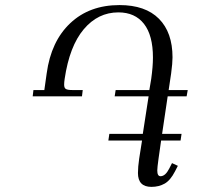

<svg xmlns="http://www.w3.org/2000/svg" viewBox="-20 -730 816 757"><path d="M108.9 -350.1 111.8 -375H154.8L164.1 -440.9Q181.2 -566.9 256.8 -638.4Q332.5 -710 451.2 -710Q553.2 -710 606.7 -656Q660.2 -602.1 660.2 -503.9Q660.2 -481 654.8 -440.9L645 -375H720.2L715.8 -350.1H641.1L619.1 -202.1H695.8L691.9 -175.8H615.2L605 -104Q600.1 -68.8 600.1 -58.1Q600.1 -35.2 612.8 -35.2Q631.8 -35.2 647 -64.9L658.2 -86.9L681.2 -76.2L669.9 -54.2Q651.9 -19 629.2 -6.1Q606.4 6.8 577.1 6.8Q523.9 6.8 523.9 -47.9Q523.9 -71.8 528.8 -105L540 -175.8H407.2L411.1 -202.1H543L565.9 -350.1H432.1L436 -375H568.8L576.2 -418.9Q583 -467.8 583 -502.9Q583 -590.8 547.6 -636Q512.2 -681.2 446.8 -681.2Q366.2 -681.2 310.1 -614.5Q253.9 -547.9 234.9 -418.9Q232.9 -405.8 232.9 -396Q232.9 -383.3 239.7 -379.2Q246.6 -375 265.1 -375H306.2L303.2 -350.1Z"/></svg>

Font: Dihjauti
Style: Italic
Weight: 400
Italic angle: -9°
Designer: T. Christopher White
Version: Version 3.0.0